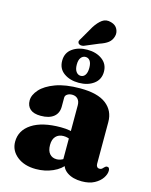

<svg xmlns="http://www.w3.org/2000/svg" viewBox="-133 -987 856 1086"><g transform="rotate(15 295.0 -444.0)"><path d="M334 -67V-78L320 -78.5V-396.5Q320 -419.5 307.8 -432.8Q295.5 -446 274.5 -446Q257.5 -446 246 -438.2Q234.5 -430.5 234.5 -418V-366Q234.5 -327 208 -305.8Q181.5 -284.5 132.5 -284.5Q91 -284.5 70.5 -302.5Q50 -320.5 50 -352.5Q50 -385 78.8 -417.2Q107.5 -449.5 165.2 -471Q223 -492.5 309.5 -492.5Q412 -492.5 461.8 -454Q511.5 -415.5 511.5 -349.5V-105Q511.5 -94.5 516.5 -88Q521.5 -81.5 531.5 -81.5Q540.5 -81.5 545.8 -86.2Q551 -91 555.5 -96Q559 -99.5 562.5 -101.8Q566 -104 570.5 -104Q578.5 -104 582 -98.5Q585.5 -93 585.5 -84Q585.5 -63.5 570.5 -41Q555.5 -18.5 526 -2.5Q496.5 13.5 452.5 13.5Q400 13.5 367 -9Q334 -31.5 334 -67ZM31 -106Q31 -172.5 91.2 -212Q151.5 -251.5 260.5 -251.5Q290.5 -251.5 313.5 -247Q336.5 -242.5 351.5 -234.5L336.5 -194.5Q324 -201 312.8 -204.2Q301.5 -207.5 288 -207.5Q259.5 -207.5 243 -189.8Q226.5 -172 226.5 -139.5Q226.5 -105.5 241.8 -88Q257 -70.5 282.5 -70.5Q300 -70.5 315.8 -78.8Q331.5 -87 340.5 -99L352 -62.5Q327.5 -26.5 281.8 -6.5Q236 13.5 184 13.5Q115.5 13.5 73.2 -20.5Q31 -54.5 31 -106ZM291.5 -520.5Q240 -520.5 204.8 -545.5Q169.5 -570.5 169.5 -617.5Q169.5 -664 204.8 -689Q240 -714 291.5 -714Q344.5 -714 379.2 -688.2Q414 -662.5 414 -617.5Q414 -572 379.2 -546.2Q344.5 -520.5 291.5 -520.5ZM292.5 -672Q276.5 -672 265.8 -658.5Q255 -645 255 -617.5Q255 -590 265.8 -575.8Q276.5 -561.5 292.5 -561.5Q309 -561.5 318.8 -576Q328.5 -590.5 328.5 -617.5Q328.5 -644.5 318.8 -658.2Q309 -672 292.5 -672ZM285.5 -844Q305.5 -875.5 328 -891.8Q350.5 -908 380.5 -899Q408 -891.5 418.5 -870Q429 -848.5 422.5 -827Q416 -803.5 397.8 -789.2Q379.5 -775 347.5 -764.5L265.5 -730Q256.5 -727 247.5 -728.5Q238.5 -730 234 -736Q229.5 -743 231.8 -749.8Q234 -756.5 239 -763.5Z"/></g></svg>

Font: Fraunces ExtraBold
Style: Regular
Weight: 800
Version: Version 1.000;[b76b70a41]